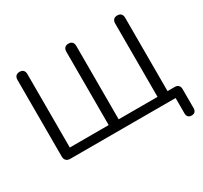

<svg xmlns="http://www.w3.org/2000/svg" viewBox="-173 -953 1435 1357"><g transform="rotate(-30 544.0 -274.0)"><path d="M1028.5 164Q1010.1 164 1000.6 153.8Q991.1 143.5 991.1 125.1V0H132.3Q110.4 0 98.7 -11.7Q87.1 -23.3 87.1 -45.2V-669.3Q87.1 -690.1 97.7 -701Q108.4 -711.9 127.8 -711.9Q147.7 -711.9 158.1 -701Q168.5 -690.1 168.5 -669.3V-70.9H485.8V-669.3Q485.8 -690.1 496.5 -701Q507.1 -711.9 526.5 -711.9Q546.4 -711.9 556.8 -701Q567.3 -690.1 567.3 -669.3V-70.9H884.5V-669.3Q884.5 -690.1 895.2 -701Q905.8 -711.9 925.2 -711.9Q945.1 -711.9 955.5 -701Q966 -690.1 966 -669.3V-33.6L928.6 -70.9H1024Q1044 -70.9 1054.7 -60.2Q1065.4 -49.5 1065.4 -29.5V125.1Q1065.4 143.5 1056 153.8Q1046.5 164 1028.5 164Z"/></g></svg>

Font: Nunito ExtraLight
Style: Regular
Weight: 200
Designer: Vernon Adams
Foundry: Vernon Adams
Version: Version 3.602